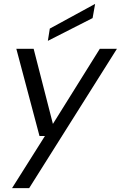

<svg xmlns="http://www.w3.org/2000/svg" viewBox="-20 -747 621 987"><path d="M42 220 211 -48H183L64 -496H153L252 -110L493 -496H581L130 220ZM226 -537 236 -600 469 -727 456 -654Z"/></svg>

Font: DM Sans 24pt
Style: Italic
Weight: 400
Italic angle: -10°
Designer: Colophon Foundry, Jonny Pinhorn
Foundry: Colophon Foundry
Version: Version 4.004;gftools[0.9.30]